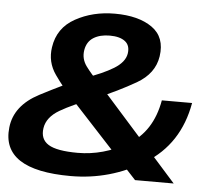

<svg xmlns="http://www.w3.org/2000/svg" viewBox="-61 -736 884 797"><g transform="rotate(5 381.0 -337.0)"><path d="M261.5 6.5Q426.5 6.5 566.8 -79.5Q707 -165.5 737.5 -339.5H611.5Q588 -206.5 488.5 -149.2Q389 -92 282.5 -92Q195 -92 160 -113.8Q125 -135.5 132 -182Q139 -228 191.5 -258.8Q244 -289.5 336.5 -324.5Q428 -363 501.8 -405.5Q575.5 -448 586.5 -520.5Q598.5 -601 541.8 -641Q485 -681 386 -681Q294.5 -681 222.2 -641Q150 -601 138 -519.5Q128.5 -457.5 164.5 -406.2Q200.5 -355 234.5 -319.5L529.5 0H690.5L346.5 -386.5Q310 -423 288.2 -453.2Q266.5 -483.5 272.5 -519.5Q278.5 -555 305.5 -571.8Q332.5 -588.5 373 -588.5Q415 -588.5 437 -571.5Q459 -554.5 453.5 -520Q447.5 -484.5 402.8 -457Q358 -429.5 283 -404Q204.5 -371 102.5 -317.8Q0.5 -264.5 -9.5 -172.5Q-19.5 -83 48.2 -38.2Q116 6.5 261.5 6.5Z"/></g></svg>

Font: Anybody UltraCondensed Thin SemiBold
Style: Italic
Weight: 600
Italic angle: -10°
Version: Version 1.111